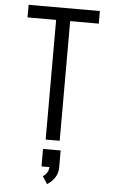

<svg xmlns="http://www.w3.org/2000/svg" viewBox="-63 -777 627 1063"><g transform="rotate(5 250.0 -245.0)"><path d="M211 0V-665H52V-735H448V-665H289V0ZM240 245 213 203Q227 195 236 180.5Q245 166 245 150H201V53H299V150Q299 165 294.5 179Q290 193 282 205Q274 217 263.5 227Q253 237 240 245Z"/></g></svg>

Font: Iosevka SS04
Style: Regular
Weight: 400
Monospace: yes
Designer: Belleve Invis
Foundry: Belleve Invis
Version: Version 19.0.0; ttfautohint (v1.8.4)